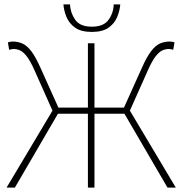

<svg xmlns="http://www.w3.org/2000/svg" viewBox="-20 -858 834 878"><path d="M10 0 220 -352 138 -536Q118 -581 101.5 -601.5Q85 -622 70.5 -628Q56 -634 42 -634Q38 -634 32.5 -633Q27 -632 22 -630L16 -664Q21 -666 26.5 -667Q32 -668 38 -668Q62 -668 82.5 -659Q103 -650 123 -624Q143 -598 166 -546L247 -366H382V-660H412V-366H547L628 -546Q651 -598 671 -624Q691 -650 711.5 -659Q732 -668 756 -668Q762 -668 768 -667Q774 -666 778 -664L772 -630Q768 -632 762.5 -633Q757 -634 752 -634Q738 -634 723.5 -628Q709 -622 692.5 -601.5Q676 -581 656 -536L574 -352L784 0H746L549 -338H412V0H382V-338H245L48 0ZM400 -712Q351 -712 323.5 -731.5Q296 -751 284 -780.5Q272 -810 270 -838H300Q302 -799 324 -767.5Q346 -736 400 -736Q454 -736 476.5 -767.5Q499 -799 500 -838H530Q528 -810 516 -780.5Q504 -751 476.5 -731.5Q449 -712 400 -712Z"/></svg>

Font: Source Sans 3 VF
Style: Regular
Weight: 200
Designer: Paul D. Hunt
Foundry: Adobe
Version: Version 3.046;hotconv 1.0.118;makeotfexe 2.5.65603